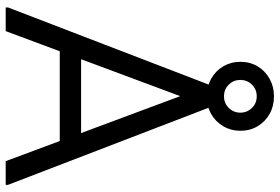

<svg xmlns="http://www.w3.org/2000/svg" viewBox="-170 -788 958 657"><g transform="rotate(90 308.5 -459.0)"><path d="M531 0 278 -679 271 -700H346L612 -8V0ZM5 0V-8L271 -700H346L339 -679L86 0ZM103 -185 133 -258H494L524 -185ZM309 -688Q276 -688 249 -703Q222 -718 206.5 -744.5Q191 -771 191 -803Q191 -836 206.5 -862Q222 -888 249 -903Q276 -918 309 -918Q343 -918 369.5 -903Q396 -888 411.5 -862Q427 -836 427 -803Q427 -771 411.5 -744.5Q396 -718 369.5 -703Q343 -688 309 -688ZM309 -747Q333 -747 349 -763.5Q365 -780 365 -803Q365 -826 349 -842.5Q333 -859 309 -859Q285 -859 269 -842.5Q253 -826 253 -803Q253 -780 269 -763.5Q285 -747 309 -747Z"/></g></svg>

Font: Fustat
Style: Regular
Weight: 400
Designer: Mohamed Gaber, Khaled Hosny, Laura Garcia Mut
Foundry: Kief Type Foundry, Alif Type Foundry, Hard Type Foundry
Version: Version 1.007